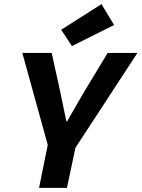

<svg xmlns="http://www.w3.org/2000/svg" viewBox="-20 -909 685 929"><path d="M169 0 211 -208 88 -653H230L268 -481Q284 -404 301 -322H305Q369 -435 397 -481L501 -653H645L345 -194L304 0ZM328 -686 276 -765 471 -889 532 -788Z"/></svg>

Font: TypoPRO Source Code Pro
Style: Bold Italic
Weight: 700
Italic angle: -11°
Monospace: yes
Designer: Paul D. Hunt, Teo Tuominen
Foundry: Adobe Systems Incorporated
Version: Version 1.030;PS 1.0;hotconv 1.0.84;makeotf.lib2.5.63406